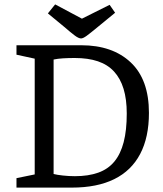

<svg xmlns="http://www.w3.org/2000/svg" viewBox="-20 -854 742 874"><path d="M55 0V-43L138 -60V-587L55 -605V-648H350Q492 -648 575 -570Q658 -492 658 -340Q658 -229 618 -153Q578 -77 500 -38.5Q422 0 307 0ZM321 -52Q382 -52 427 -68Q472 -84 500.5 -118.5Q529 -153 543 -207Q557 -261 557 -337Q557 -402 542.5 -449.5Q528 -497 499 -528.5Q470 -560 425.5 -575Q381 -590 320 -590Q291 -590 267 -588.5Q243 -587 224 -583V-62Q239 -58 266.5 -55Q294 -52 321 -52ZM349 -679Q338 -679 320 -692.5Q302 -706 272 -732L198 -793L231 -834L353 -769L479 -832L504 -796L426 -732Q391 -703 374.5 -691Q358 -679 349 -679Z"/></svg>

Font: Faustina Light
Style: Regular
Weight: 400
Version: Version 1.200